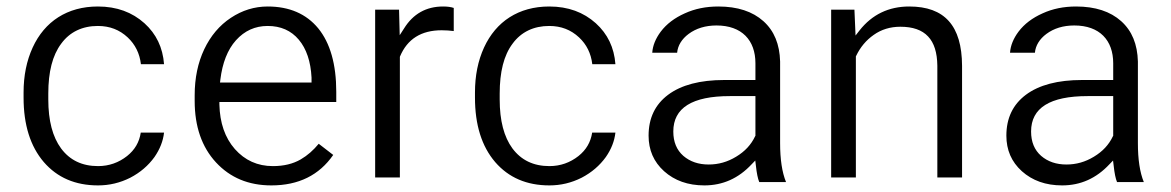

<svg xmlns="http://www.w3.org/2000/svg" viewBox="-20 -558 3585 588"><path d="M167 -103.5C141.1 -138.7 127.9 -188.5 127.9 -253.4V-271.5C127.9 -337.4 140.6 -388.7 167.5 -424.3C193.8 -460.4 232.4 -478.5 279.8 -478.5C315.9 -478.5 346.2 -466.8 371.1 -443.4C394 -421.9 407.7 -394.5 411.6 -361.3H482.4C478.5 -412.6 458.5 -454.1 422.4 -486.8C384.8 -520.5 337.9 -538.1 279.8 -538.1C186 -538.1 116.7 -492.2 80.1 -412.6C61.5 -372.1 52.2 -326.2 52.2 -274.9V-259.3C52.2 -175.8 72.8 -109.9 114.3 -61.5C155.3 -14.2 210.4 9.8 280.3 9.8C314.9 9.8 347.7 2 378.9 -13.7C409.7 -29.8 434.1 -50.8 453.1 -77.1C469.7 -101.1 479.5 -126 482.4 -151.9H411.1C406.7 -123 393.1 -99.1 369.1 -80.1C343.8 -60.1 314 -49.3 280.3 -49.3C231.4 -49.3 193.8 -67.4 167 -103.5Z M956.1 -117.7C939.9 -98.1 921.9 -82 900.9 -69.8C877.4 -56.2 849.1 -49.3 815.9 -49.3C768.6 -49.3 730 -66.9 699.2 -101.6C668.9 -136.2 653.3 -181.6 651.9 -237.8V-245.6H1009.8V-276.9C1009.8 -361.3 991.2 -426.3 954.6 -471.2C918 -515.6 866.2 -538.1 799.8 -538.1C759.3 -538.1 721.7 -526.4 687 -503.4C652.3 -480.5 625 -448.2 605.5 -407.2C585.9 -365.7 576.2 -318.8 576.2 -266.1V-249C576.2 -170.4 598.1 -107.4 641.6 -60.5C685.1 -13.7 741.2 9.8 811 9.8C894.5 9.8 957.5 -21.5 1000.5 -83.5ZM895 -436.5C918.5 -408.7 931.6 -369.6 934.1 -320.3V-305.2H653.8L654.8 -314C661.1 -365.2 676.8 -405.8 702.6 -434.6C729 -463.9 761.2 -478.5 799.8 -478.5C839.8 -478.5 871.6 -464.4 895 -436.5Z M1369.6 -533.7C1361.3 -536.6 1350.6 -538.1 1336.9 -538.1C1285.2 -538.1 1245.1 -515.6 1217.3 -470.7L1204.1 -450.2L1202.1 -528.3H1128.9V-14.6H1204.6V-383.8L1205.1 -385.3C1227.5 -438.5 1270 -465.3 1332.5 -465.3C1345.7 -465.3 1357.9 -464.4 1369.6 -462.9Z M1549.3 -103.5C1523.4 -138.7 1510.3 -188.5 1510.3 -253.4V-271.5C1510.3 -337.4 1522.9 -388.7 1549.8 -424.3C1576.2 -460.4 1614.7 -478.5 1662.1 -478.5C1698.2 -478.5 1728.5 -466.8 1753.4 -443.4C1776.4 -421.9 1790 -394.5 1793.9 -361.3H1864.7C1860.8 -412.6 1840.8 -454.1 1804.7 -486.8C1767.1 -520.5 1720.2 -538.1 1662.1 -538.1C1568.4 -538.1 1499 -492.2 1462.4 -412.6C1443.8 -372.1 1434.6 -326.2 1434.6 -274.9V-259.3C1434.6 -175.8 1455.1 -109.9 1496.6 -61.5C1537.6 -14.2 1592.8 9.8 1662.6 9.8C1697.3 9.8 1730 2 1761.2 -13.7C1792 -29.8 1816.4 -50.8 1835.4 -77.1C1852.1 -101.1 1861.8 -126 1864.7 -151.9H1793.5C1789.1 -123 1775.4 -99.1 1751.5 -80.1C1726.1 -60.1 1696.3 -49.3 1662.6 -49.3C1613.8 -49.3 1576.2 -67.4 1549.3 -103.5Z M2387.2 -0.5C2375 -30.3 2369.1 -70.3 2369.1 -119.6V-369.6C2367.7 -422.4 2351.1 -463.4 2317.9 -493.2C2284.7 -522.9 2238.8 -538.1 2179.7 -538.1C2142.1 -538.1 2107.9 -531.2 2077.1 -517.1C2046.4 -503.4 2021.5 -484.9 2003.4 -460.9C1987.8 -439.9 1979 -418.5 1977.5 -396.5H2053.7C2055.7 -418.5 2067.9 -438.5 2088.9 -454.1C2111.8 -471.2 2140.6 -480 2174.3 -480C2252 -480 2293.5 -434.6 2293.5 -364.3V-313H2198.2C2124 -313 2066.4 -297.9 2025.9 -267.6C1986.3 -237.8 1966.3 -196.3 1966.3 -142.6C1966.3 -98.6 1981.9 -62.5 2013.7 -33.7C2045.9 -4.9 2086.9 9.8 2137.2 9.8C2193.4 9.8 2241.7 -11.7 2282.2 -55.2L2293 -66.4L2294.9 -50.8C2297.4 -27.8 2300.8 -10.7 2305.2 -0.5ZM2072.8 -80.6C2052.2 -98.6 2042 -123.5 2042 -155.3C2042 -227.5 2099.6 -263.7 2215.3 -263.7H2293.5V-142.1L2292.5 -140.6C2280.3 -114.7 2261.2 -94.2 2234.4 -78.1C2208 -62 2180.2 -54.2 2150.4 -54.2C2119.1 -54.2 2093.3 -63 2072.8 -80.6Z M2525.4 -14.6H2601.1V-385.3L2602.1 -387.2C2614.7 -413.6 2632.8 -435.1 2655.8 -451.2C2679.2 -467.8 2706.5 -476.1 2737.3 -476.1C2775.4 -476.1 2803.7 -466.3 2822.3 -446.3C2840.8 -426.8 2850.1 -397 2850.6 -356.9V-14.6H2926.3V-356.4C2925.8 -479.5 2872.6 -538.1 2764.6 -538.1C2701.7 -538.1 2650.9 -513.7 2612.3 -464.8L2600.1 -449.2L2596.7 -528.3H2525.4Z M3482.9 -0.5C3470.7 -30.3 3464.8 -70.3 3464.8 -119.6V-369.6C3463.4 -422.4 3446.8 -463.4 3413.6 -493.2C3380.4 -522.9 3334.5 -538.1 3275.4 -538.1C3237.8 -538.1 3203.6 -531.2 3172.9 -517.1C3142.1 -503.4 3117.2 -484.9 3099.1 -460.9C3083.5 -439.9 3074.7 -418.5 3073.2 -396.5H3149.4C3151.4 -418.5 3163.6 -438.5 3184.6 -454.1C3207.5 -471.2 3236.3 -480 3270 -480C3347.7 -480 3389.2 -434.6 3389.2 -364.3V-313H3293.9C3219.7 -313 3162.1 -297.9 3121.6 -267.6C3082 -237.8 3062 -196.3 3062 -142.6C3062 -98.6 3077.6 -62.5 3109.4 -33.7C3141.6 -4.9 3182.6 9.8 3232.9 9.8C3289.1 9.8 3337.4 -11.7 3377.9 -55.2L3388.7 -66.4L3390.6 -50.8C3393.1 -27.8 3396.5 -10.7 3400.9 -0.5ZM3168.5 -80.6C3147.9 -98.6 3137.7 -123.5 3137.7 -155.3C3137.7 -227.5 3195.3 -263.7 3311 -263.7H3389.2V-142.1L3388.2 -140.6C3376 -114.7 3356.9 -94.2 3330.1 -78.1C3303.7 -62 3275.9 -54.2 3246.1 -54.2C3214.8 -54.2 3189 -63 3168.5 -80.6Z"/></svg>

Font: Shabnam Light
Style: Regular
Weight: 300
Foundry: DejaVu fonts team - Redesigned by Saber Rastikerdar - Based on Vazir font
Version: Version 5.0.1